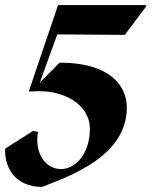

<svg xmlns="http://www.w3.org/2000/svg" viewBox="-66 -500 628 754"><path d="M99 234C201 194 432 116 432 -77C432 -166 363 -254 168 -254L90 -175L159 -365L424 -363L509 -476L507 -480H162L47 -141H60C183 -151 287 -90 287 6C287 105 229 164 174 164C112 164 69 102 83 18L64 14L-46 84C-49 158 -6 234 99 234Z"/></svg>

Font: Mazius Display Extra Italic
Style: Bold
Weight: 700
Italic angle: -17°
Designer: Alberto Casagrande & Collletttivo
Foundry: Collletttivo
Version: Version 2.000;Glyphs 3.2 (3217)